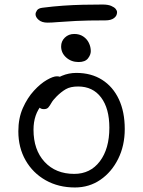

<svg xmlns="http://www.w3.org/2000/svg" viewBox="-20 -816 632 848"><path d="M311 12Q238 12 181.5 -20Q125 -52 93 -108Q61 -164 61 -236Q61 -294 81 -339Q101 -384 130 -415.5Q159 -447 187 -463Q215 -479 231 -479Q239 -479 244.5 -477Q250 -475 253 -470.5Q256 -466 256 -458Q256 -442 250 -430Q244 -418 224 -405Q189 -382 168 -357.5Q147 -333 137.5 -305Q128 -277 128 -243Q128 -154 177 -101Q226 -48 308 -48Q379 -48 421 -103.5Q463 -159 463 -252Q463 -337 426.5 -385.5Q390 -434 325 -434Q291 -434 270.5 -422Q250 -410 230 -390Q214 -374 207 -361.5Q200 -349 193.5 -341.5Q187 -334 174 -334Q161 -334 154.5 -341Q148 -348 148 -363Q148 -383 162 -406Q176 -429 200 -449Q224 -469 254 -481.5Q284 -494 317 -494Q383 -494 431 -463.5Q479 -433 505 -377.5Q531 -322 531 -246Q531 -173 502 -114.5Q473 -56 423.5 -22Q374 12 311 12ZM190 -716Q165 -716 151 -728Q137 -740 137 -753Q137 -761 143.5 -770.5Q150 -780 169 -782Q216 -788 259.5 -791Q303 -794 346 -795Q389 -796 433 -796Q457 -796 471 -790Q485 -784 491 -776.5Q497 -769 497 -762Q497 -746 483.5 -736Q470 -726 446 -726Q365 -726 315.5 -723.5Q266 -721 237 -718.5Q208 -716 190 -716ZM327 -542Q295 -542 272.5 -562Q250 -582 250 -611Q250 -634 266.5 -650Q283 -666 308 -666Q331 -666 347.5 -655Q364 -644 372.5 -626.5Q381 -609 381 -590Q381 -574 368.5 -558Q356 -542 327 -542Z"/></svg>

Font: Shantell Sans Light
Style: Regular
Weight: 300
Designer: Stephen Nixon, Anya Danilova, Shantell Martin
Foundry: Arrow Type
Version: Version 1.011;[c5ecc13dd]